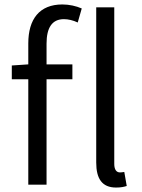

<svg xmlns="http://www.w3.org/2000/svg" viewBox="-20 -829 636 862"><path d="M107 -540 33 -535V-473H107V0H189V-473H305V-540H189V-633C189 -705 214 -743 267 -743C286 -743 308 -738 329 -728L347 -791C322 -802 291 -809 260 -809C157 -809 107 -743 107 -634ZM538 -57C527 -55 523 -55 518 -55C504 -55 493 -66 493 -93V-796H412V-99C412 -27 438 13 501 13C523 13 536 10 549 6Z"/></svg>

Font: Genne Gothic Normal
Style: Regular
Weight: 350
Designer: Ryoko NISHIZUKA (kana & ideographs); Paul D. Hunt (Latin, Greek & Cyrillic); Wenlong ZHANG (bopomofo); Sandoll Communica
Foundry: Adobe Systems Incorporated
Version: Version 1.004;PS 1.004;hotconv 16.6.51;makeotf.lib2.5.65220